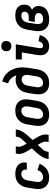

<svg xmlns="http://www.w3.org/2000/svg" viewBox="1101 -1891 798 3040"><g transform="rotate(-90 1500.0 -371.0)"><path d="M215 8Q185 8 155.5 2.5Q126 -3 102 -17.5Q78 -32 60.5 -54.5Q43 -77 35 -104.5Q27 -132 26.5 -162Q26 -192 31 -222L51 -342Q55 -367 63.5 -391.5Q72 -416 86.5 -438Q101 -460 121.5 -478.5Q142 -497 166 -508Q190 -519 215 -523.5Q240 -528 264 -528Q290 -528 315 -524.5Q340 -521 362.5 -511.5Q385 -502 403.5 -486.5Q422 -471 433 -449.5Q444 -428 446.5 -403Q449 -378 445 -352L444 -346H333V-349Q336 -365 333.5 -381.5Q331 -398 321 -409.5Q311 -421 296 -426.5Q281 -432 264 -432Q245 -432 226 -424Q207 -416 193 -400Q179 -384 172 -365Q165 -346 162 -327L142 -207Q138 -185 138.5 -164Q139 -143 148 -125Q157 -107 175.5 -97.5Q194 -88 215 -88Q233 -88 251.5 -94Q270 -100 285.5 -113Q301 -126 311.5 -143Q322 -160 328 -177L427 -143Q415 -111 393.5 -82Q372 -53 344 -32Q316 -11 282 -1.5Q248 8 215 8Z M503 0 507 -26Q511 -48 520 -69Q529 -90 541 -110Q553 -130 567.5 -149Q582 -168 598 -186L671 -266L625 -342Q616 -359 607 -376.5Q598 -394 592 -413Q586 -432 583.5 -452.5Q581 -473 584 -494L589 -520H702L697 -494Q693 -466 700.5 -440Q708 -414 721 -391L747 -348L794 -399Q796 -401 798.5 -403.5Q801 -406 802 -408H803Q812 -418 820 -428Q828 -438 835 -448.5Q842 -459 847 -470.5Q852 -482 853 -494L858 -520H971L966 -494Q963 -472 954 -451Q945 -430 932.5 -410Q920 -390 906 -371Q892 -352 876 -334L803 -254L848 -178Q857 -161 866.5 -143.5Q876 -126 881.5 -107Q887 -88 889.5 -67.5Q892 -47 889 -26L885 0H772L776 -26Q781 -54 773 -80Q765 -106 752 -129L726 -172L680 -121Q677 -119 675 -116.5Q673 -114 671 -112H670Q662 -102 653.5 -92Q645 -82 638.5 -71.5Q632 -61 627 -49.5Q622 -38 620 -26L616 0Z M1206 8Q1176 8 1147.5 2Q1119 -4 1095.5 -19Q1072 -34 1056.5 -56.5Q1041 -79 1033.5 -106.5Q1026 -134 1026.5 -163.5Q1027 -193 1031 -222L1051 -342Q1055 -367 1064 -392Q1073 -417 1087.5 -439Q1102 -461 1123 -479Q1144 -497 1168 -508Q1192 -519 1217 -523.5Q1242 -528 1267 -528Q1297 -528 1325.5 -522Q1354 -516 1377.5 -501Q1401 -486 1417 -463.5Q1433 -441 1440.5 -413.5Q1448 -386 1447.5 -356.5Q1447 -327 1442 -298L1422 -178Q1418 -153 1409.5 -128Q1401 -103 1386 -81Q1371 -59 1350.5 -41Q1330 -23 1306 -12Q1282 -1 1256.5 3.5Q1231 8 1206 8ZM1207 -88Q1226 -88 1246 -96Q1266 -104 1280 -119.5Q1294 -135 1301.5 -154.5Q1309 -174 1312 -193L1332 -313Q1334 -327 1335 -341Q1336 -355 1334.5 -368Q1333 -381 1328 -393Q1323 -405 1314.5 -414.5Q1306 -424 1293 -428Q1280 -432 1266 -432Q1247 -432 1227.5 -424Q1208 -416 1193.5 -400.5Q1179 -385 1172 -365.5Q1165 -346 1162 -327L1142 -207Q1140 -193 1138.5 -179Q1137 -165 1139 -152Q1141 -139 1146 -127Q1151 -115 1159.5 -105.5Q1168 -96 1180.5 -92Q1193 -88 1207 -88Z M1706 8Q1676 8 1647.5 2Q1619 -4 1595.5 -19Q1572 -34 1556.5 -56.5Q1541 -79 1533.5 -106.5Q1526 -134 1526.5 -163.5Q1527 -193 1531 -222L1551 -342Q1555 -366 1563.5 -390Q1572 -414 1586 -435.5Q1600 -457 1620.5 -474Q1641 -491 1664.5 -502Q1688 -513 1712.5 -518Q1737 -523 1761 -523Q1778 -523 1795 -520Q1812 -517 1826 -510Q1819 -533 1807.5 -554Q1796 -575 1780 -592Q1764 -609 1744 -622Q1724 -635 1700 -642L1730 -735Q1774 -724 1811.5 -700.5Q1849 -677 1877 -643.5Q1905 -610 1922.5 -569Q1940 -528 1947.5 -483.5Q1955 -439 1952.5 -392Q1950 -345 1942 -298L1922 -178Q1918 -153 1909.5 -128Q1901 -103 1886 -81Q1871 -59 1850.5 -41Q1830 -23 1806 -12Q1782 -1 1756.5 3.5Q1731 8 1706 8ZM1707 -88Q1726 -88 1746 -96Q1766 -104 1780 -119.5Q1794 -135 1801.5 -154.5Q1809 -174 1812 -193L1830 -305Q1833 -319 1834 -333.5Q1835 -348 1833.5 -361.5Q1832 -375 1827 -387Q1822 -399 1813 -408.5Q1804 -418 1790.5 -422.5Q1777 -427 1763 -427Q1745 -427 1726 -419.5Q1707 -412 1693 -397Q1679 -382 1672 -363.5Q1665 -345 1662 -327L1642 -207Q1640 -193 1638.5 -179Q1637 -165 1639 -152Q1641 -139 1646 -127Q1651 -115 1659.5 -105.5Q1668 -96 1680.5 -92Q1693 -88 1707 -88Z M2294 8Q2269 8 2246 3.5Q2223 -1 2204 -13Q2185 -25 2171.5 -43Q2158 -61 2151.5 -83.5Q2145 -106 2145 -130Q2145 -154 2149 -178L2190 -424H2078V-520H2319L2260 -162Q2258 -150 2257 -137.5Q2256 -125 2260 -114Q2264 -103 2272.5 -95.5Q2281 -88 2294 -88Q2307 -88 2320.5 -94Q2334 -100 2343.5 -110.5Q2353 -121 2359 -134Q2365 -147 2368 -160L2465 -140Q2457 -111 2442.5 -83.5Q2428 -56 2405 -34.5Q2382 -13 2352.5 -2.5Q2323 8 2294 8ZM2289 -590Q2270 -590 2253 -597Q2236 -604 2224.5 -618Q2213 -632 2210.5 -651Q2208 -670 2211 -689Q2213 -703 2220 -715Q2227 -727 2238.5 -735.5Q2250 -744 2263.5 -747Q2277 -750 2290 -750Q2309 -750 2326.5 -743Q2344 -736 2355 -722Q2366 -708 2369 -689Q2372 -670 2368 -651Q2366 -637 2359 -625Q2352 -613 2340.5 -604.5Q2329 -596 2315.5 -593Q2302 -590 2289 -590Z M2715 8Q2685 8 2655.5 3Q2626 -2 2602 -16.5Q2578 -31 2560 -53.5Q2542 -76 2534.5 -104Q2527 -132 2526.5 -162Q2526 -192 2531 -222L2551 -342Q2556 -368 2564.5 -393Q2573 -418 2588.5 -440.5Q2604 -463 2626 -480.5Q2648 -498 2672.5 -509Q2697 -520 2723 -524Q2749 -528 2774 -528Q2799 -528 2823 -524.5Q2847 -521 2868.5 -511.5Q2890 -502 2907 -486.5Q2924 -471 2933.5 -450Q2943 -429 2945.5 -405Q2948 -381 2944 -356Q2941 -341 2935.5 -326Q2930 -311 2919 -299Q2908 -287 2894 -278.5Q2880 -270 2865 -264Q2882 -254 2895 -240Q2908 -226 2915.5 -208.5Q2923 -191 2924.5 -170.5Q2926 -150 2922 -130Q2919 -108 2909.5 -87Q2900 -66 2883 -49.5Q2866 -33 2845 -21.5Q2824 -10 2802.5 -3.5Q2781 3 2759 5.5Q2737 8 2715 8ZM2717 -88Q2726 -88 2736.5 -89Q2747 -90 2756.5 -92.5Q2766 -95 2775.5 -99.5Q2785 -104 2793 -111Q2801 -118 2806 -127.5Q2811 -137 2813 -147Q2816 -164 2810 -179Q2804 -194 2791.5 -203Q2779 -212 2763 -215.5Q2747 -219 2730 -219H2673L2689 -315H2746Q2760 -315 2774 -317Q2788 -319 2801 -325.5Q2814 -332 2823 -344Q2832 -356 2834 -370Q2836 -383 2833 -395.5Q2830 -408 2821 -416.5Q2812 -425 2799.5 -428.5Q2787 -432 2774 -432Q2754 -432 2733.5 -425Q2713 -418 2697.5 -402.5Q2682 -387 2673.5 -367Q2665 -347 2662 -327L2642 -207Q2639 -192 2638.5 -177.5Q2638 -163 2640 -149.5Q2642 -136 2648 -124Q2654 -112 2664.5 -103Q2675 -94 2688.5 -91Q2702 -88 2717 -88Z"/></g></svg>

Font: Iosevka Curly
Style: Bold Italic
Weight: 700
Italic angle: -9°
Monospace: yes
Designer: Belleve Invis
Foundry: Belleve Invis
Version: Version 22.1.2; ttfautohint (v1.8.4)